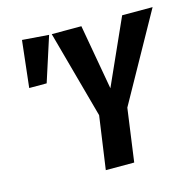

<svg xmlns="http://www.w3.org/2000/svg" viewBox="-103 -808 930 914"><g transform="rotate(-15 362.0 -351.0)"><path d="M484 -261 448 0H308L345 -261L227 -692H373L430 -371L574 -692H724ZM214 -692 143 -472H57L83 -702Z"/></g></svg>

Font: Fira Sans Compressed SemiBold
Style: Italic
Weight: 600
Width: 1
Italic angle: -8°
Designer: bBox Type GmbH & Carrois Corporate GbR & Edenspiekermann AG
Foundry: bBox Type GmbH & Carrois Corporate GbR & Edenspiekermann AG
Version: Version 4.301